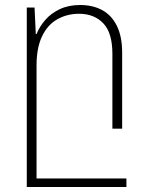

<svg xmlns="http://www.w3.org/2000/svg" viewBox="-20 -514 591 767"><path d="M87 233V-484H118L123 -378H126Q138 -408 161 -434.5Q184 -461 219 -477.5Q254 -494 300 -494Q351 -494 388.5 -473.5Q426 -453 447 -410.5Q468 -368 468 -303V0H429V-299Q429 -383 392.5 -421Q356 -459 296 -459Q248 -459 209 -437Q170 -415 148 -369Q126 -323 126 -253V233ZM101 199H485V233H101Z"/></svg>

Font: Noto Sans Armenian ExtraLight
Style: Regular
Weight: 250
Designer: Monotype Design Team
Foundry: Monotype Imaging Inc.
Version: Version 2.007